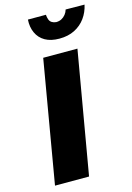

<svg xmlns="http://www.w3.org/2000/svg" viewBox="-137 -994 731 1062"><g transform="rotate(-15 229.0 -463.0)"><path d="M161 -700 41 0H236L357 -700ZM134 -926Q131 -884 146.5 -850Q162 -816 194.5 -797.5Q227 -779 276 -779Q326 -779 363.5 -798Q401 -817 425 -850Q449 -883 458 -925L350 -926Q346 -911 336 -898.5Q326 -886 312.5 -879Q299 -872 282 -872Q268 -873 257.5 -879.5Q247 -886 242.5 -898.5Q238 -911 237 -926Z"/></g></svg>

Font: Jost ExtraBold
Style: Italic
Weight: 800
Italic angle: -5°
Version: Version 3.710